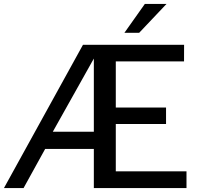

<svg xmlns="http://www.w3.org/2000/svg" viewBox="-20 -949 1021 969"><path d="M921.2 0H453.6V-197.5H208L99 0H0L398.8 -723H909.1L908.8 -639H564.4V-406.4H818V-323.1H564.4V-84.4H921.2ZM453.6 -653.5 246.5 -284.1H453.6ZM820.2 -929 682.4 -783.5H607.9L710.9 -929Z"/></svg>

Font: Public Sans VF
Style: Regular
Weight: 400
Designer: Pablo Impallari, Rodrigo Fuenzalida (Modified by Dan O. Williams and USWDS)
Version: Version 1.003